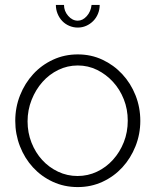

<svg xmlns="http://www.w3.org/2000/svg" viewBox="-20 -750 632 780"><path d="M296 10Q241 10 194.5 -11.5Q148 -33 114 -70Q80 -107 61 -156Q42 -205 42 -259Q42 -314 61.5 -363Q81 -412 115 -449Q149 -486 195.5 -507.5Q242 -529 296 -529Q350 -529 396 -507.5Q442 -486 476.5 -449Q511 -412 530.5 -363Q550 -314 550 -259Q550 -205 530.5 -156Q511 -107 477 -70Q443 -33 396.5 -11.5Q350 10 296 10ZM92 -257Q92 -211 108 -170.5Q124 -130 151.5 -100Q179 -70 216 -52.5Q253 -35 295 -35Q337 -35 374 -52.5Q411 -70 439 -101Q467 -132 483 -172.5Q499 -213 499 -260Q499 -306 483 -346.5Q467 -387 439 -417.5Q411 -448 374.5 -466Q338 -484 296 -484Q254 -484 217 -466Q180 -448 152.5 -417Q125 -386 108.5 -344.5Q92 -303 92 -257ZM296 -666Q316 -666 332.5 -684.5Q349 -703 352 -730H385Q385 -711 378 -694Q371 -677 358.5 -664.5Q346 -652 330 -645Q314 -638 296 -638Q278 -638 261.5 -645Q245 -652 233 -664.5Q221 -677 214 -694Q207 -711 207 -730H240Q240 -705 257 -685.5Q274 -666 296 -666Z"/></svg>

Font: Oxford Sans
Style: Regular
Weight: 300
Designer: Matt McInerney, Pablo Impallari, Rodrigo Fuenzalida
Foundry: Matt McInerney, Pablo Impallari, Rodrigo Fuenzalida
Version: Version 3.000g; ttfautohint (v1.5) -l 8 -r 28 -G 28 -x 14 -D